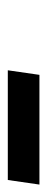

<svg xmlns="http://www.w3.org/2000/svg" viewBox="170 -954 123 504"><g transform="rotate(90 232.0 -701.5)"><path d="M164 -660 176 -743H464L452 -660Z"/></g></svg>

Font: Plus Jakarta Sans Medium
Style: Italic
Weight: 500
Italic angle: -8°
Designer: Gumpita Rahayu
Foundry: Tokotype
Version: Version 2.071; ttfautohint (v1.8.4.7-5d5b);gftools[0.9.29]